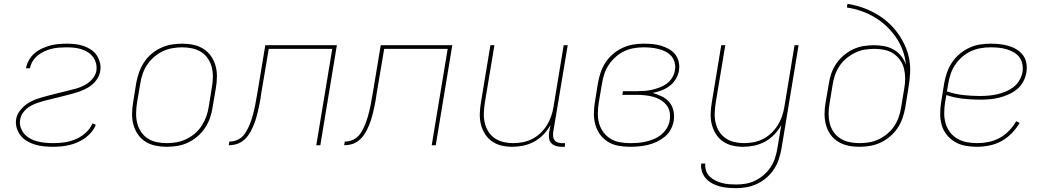

<svg xmlns="http://www.w3.org/2000/svg" viewBox="-20 -755 5440 998"><path d="M255 8Q231 8 207.5 5.5Q184 3 162 -3.5Q140 -10 120.5 -21.5Q101 -33 87.5 -50Q74 -67 67 -89.5Q60 -112 64 -136Q68 -161 86 -183Q104 -205 126.5 -219Q149 -233 174.5 -241.5Q200 -250 225.5 -256.5Q251 -263 276 -269.5Q301 -276 327 -282Q351 -288 375 -294.5Q399 -301 420.5 -312.5Q442 -324 459.5 -344Q477 -364 481 -387Q484 -407 479 -426Q474 -445 463 -459.5Q452 -474 436 -484Q420 -494 402 -499.5Q384 -505 364.5 -507Q345 -509 326 -509Q307 -509 287.5 -507.5Q268 -506 249 -501.5Q230 -497 211.5 -488.5Q193 -480 177 -467.5Q161 -455 150 -437Q139 -419 136 -401V-400H115V-401Q119 -422 130.5 -442.5Q142 -463 159.5 -478Q177 -493 198.5 -503Q220 -513 241 -518.5Q262 -524 284 -526Q306 -528 327 -528Q350 -528 372 -525.5Q394 -523 414.5 -516Q435 -509 453 -497Q471 -485 482.5 -468Q494 -451 499.5 -429Q505 -407 501 -385Q497 -360 480 -337.5Q463 -315 439.5 -301Q416 -287 390.5 -278.5Q365 -270 339.5 -263.5Q314 -257 289 -250.5Q264 -244 238 -238Q222 -234 206.5 -230Q191 -226 175.5 -220.5Q160 -215 145 -207.5Q130 -200 117.5 -189Q105 -178 96 -163.5Q87 -149 85 -133Q81 -112 87.5 -92.5Q94 -73 107 -58.5Q120 -44 137.5 -34.5Q155 -25 174.5 -20Q194 -15 215 -13Q236 -11 257 -11Q286 -11 315 -15Q344 -19 372.5 -31Q401 -43 425 -64.5Q449 -86 461 -114L478 -106Q470 -86 455 -68Q440 -50 421.5 -37Q403 -24 382.5 -15Q362 -6 340.5 -1Q319 4 297.5 6Q276 8 255 8Z M846 8Q816 8 787.5 2Q759 -4 735.5 -19Q712 -34 696.5 -57Q681 -80 673.5 -107Q666 -134 666.5 -164Q667 -194 672 -223L688 -323Q693 -351 702.5 -378Q712 -405 728 -430Q744 -455 767 -474.5Q790 -494 817 -506.5Q844 -519 872 -523.5Q900 -528 927 -528Q957 -528 985.5 -522Q1014 -516 1037.5 -501Q1061 -486 1077 -463Q1093 -440 1100.5 -413Q1108 -386 1107.5 -356Q1107 -326 1102 -297L1085 -197Q1081 -169 1071.5 -142Q1062 -115 1045.5 -90Q1029 -65 1006 -45.5Q983 -26 956.5 -13.5Q930 -1 901.5 3.5Q873 8 846 8ZM847 -11Q872 -11 897.5 -15.5Q923 -20 947.5 -31.5Q972 -43 993 -61Q1014 -79 1028.5 -101.5Q1043 -124 1052 -149Q1061 -174 1065 -200L1081 -300Q1086 -326 1086.5 -353Q1087 -380 1081 -404.5Q1075 -429 1061 -450Q1047 -471 1026 -484.5Q1005 -498 979.5 -503.5Q954 -509 927 -509Q902 -509 876 -504.5Q850 -500 826 -488.5Q802 -477 781 -459Q760 -441 745 -418.5Q730 -396 721.5 -371Q713 -346 709 -320L692 -220Q688 -194 687.5 -167Q687 -140 693 -115.5Q699 -91 713 -70Q727 -49 747.5 -35.5Q768 -22 794 -16.5Q820 -11 847 -11Z M1169 0 1172 -19Q1187 -19 1202.5 -23.5Q1218 -28 1231.5 -38Q1245 -48 1254 -62Q1263 -76 1270 -90.5Q1277 -105 1282.5 -120Q1288 -135 1292.5 -150.5Q1297 -166 1300.5 -181Q1304 -196 1307 -211.5Q1310 -227 1312.5 -242.5Q1315 -258 1318 -273L1359 -520H1731L1645 0H1624L1707 -501H1377L1338 -270Q1336 -253 1333 -236.5Q1330 -220 1326.5 -203Q1323 -186 1319 -169.5Q1315 -153 1310 -136.5Q1305 -120 1298 -103.5Q1291 -87 1282.5 -71Q1274 -55 1262 -41Q1250 -27 1235 -17.5Q1220 -8 1203 -4Q1186 0 1169 0Z M1769 0 1772 -19Q1787 -19 1802.5 -23.5Q1818 -28 1831.5 -38Q1845 -48 1854 -62Q1863 -76 1870 -90.5Q1877 -105 1882.5 -120Q1888 -135 1892.5 -150.5Q1897 -166 1900.5 -181Q1904 -196 1907 -211.5Q1910 -227 1912.5 -242.5Q1915 -258 1918 -273L1959 -520H2331L2245 0H2224L2307 -501H1977L1938 -270Q1936 -253 1933 -236.5Q1930 -220 1926.5 -203Q1923 -186 1919 -169.5Q1915 -153 1910 -136.5Q1905 -120 1898 -103.5Q1891 -87 1882.5 -71Q1874 -55 1862 -41Q1850 -27 1835 -17.5Q1820 -8 1803 -4Q1786 0 1769 0Z M2642 8Q2613 8 2586 1.5Q2559 -5 2537 -20.5Q2515 -36 2500.5 -59.5Q2486 -83 2479.5 -109.5Q2473 -136 2474 -165Q2475 -194 2480 -223L2529 -520H2550L2500 -220Q2496 -194 2495 -168Q2494 -142 2499.5 -117.5Q2505 -93 2518 -72Q2531 -51 2551 -37Q2571 -23 2596 -17Q2621 -11 2647 -11Q2671 -11 2696 -15.5Q2721 -20 2745 -32Q2769 -44 2788.5 -62.5Q2808 -81 2822 -103Q2836 -125 2844.5 -149.5Q2853 -174 2857 -199L2910 -520H2931L2855 -65Q2854 -54 2855.5 -43.5Q2857 -33 2863.5 -25Q2870 -17 2880.5 -14Q2891 -11 2902 -11H2917L2916 8H2898Q2883 8 2869 3.5Q2855 -1 2845.5 -11Q2836 -21 2834 -35.5Q2832 -50 2834 -65L2841 -105Q2827 -79 2805 -56Q2783 -33 2756 -18.5Q2729 -4 2700 2Q2671 8 2642 8Z M3253 8Q3223 8 3193.5 2.5Q3164 -3 3140 -18Q3116 -33 3099.5 -55.5Q3083 -78 3075 -105.5Q3067 -133 3067 -163Q3067 -193 3072 -223L3088 -323Q3093 -351 3102 -378Q3111 -405 3127 -429.5Q3143 -454 3165.5 -473.5Q3188 -493 3214.5 -505.5Q3241 -518 3269 -523Q3297 -528 3325 -528Q3348 -528 3371 -526Q3394 -524 3415.5 -517.5Q3437 -511 3457 -500Q3477 -489 3490 -472Q3503 -455 3508 -432.5Q3513 -410 3509 -387Q3505 -364 3492 -343Q3479 -322 3459.5 -307.5Q3440 -293 3417 -284.5Q3394 -276 3372 -272Q3397 -265 3420 -254Q3443 -243 3459 -224Q3475 -205 3480.5 -179.5Q3486 -154 3482 -127Q3478 -104 3466.5 -82Q3455 -60 3435 -44Q3415 -28 3392.5 -17.5Q3370 -7 3346.5 -1.5Q3323 4 3299.5 6Q3276 8 3253 8ZM3254 -11Q3275 -11 3295.5 -12.5Q3316 -14 3337.5 -19Q3359 -24 3379.5 -32.5Q3400 -41 3417.5 -55.5Q3435 -70 3446.5 -89.5Q3458 -109 3461 -130Q3465 -152 3460.5 -173.5Q3456 -195 3443 -210.5Q3430 -226 3412 -236.5Q3394 -247 3373 -252.5Q3352 -258 3330.5 -260Q3309 -262 3287 -262H3215L3218 -281H3290Q3310 -281 3330 -282.5Q3350 -284 3369.5 -288.5Q3389 -293 3409 -300.5Q3429 -308 3446 -320.5Q3463 -333 3474 -351.5Q3485 -370 3488 -389Q3492 -410 3487 -429.5Q3482 -449 3470 -463Q3458 -477 3441 -486Q3424 -495 3404.5 -500Q3385 -505 3365 -507Q3345 -509 3325 -509Q3300 -509 3274 -504.5Q3248 -500 3224 -488.5Q3200 -477 3179.5 -458.5Q3159 -440 3144 -417.5Q3129 -395 3121 -370Q3113 -345 3109 -320L3092 -220Q3088 -193 3087.5 -166Q3087 -139 3094 -114Q3101 -89 3116 -68.5Q3131 -48 3152.5 -34.5Q3174 -21 3200.5 -16Q3227 -11 3254 -11Z M3807 223Q3785 223 3762.5 221Q3740 219 3720 213.5Q3700 208 3681.5 198Q3663 188 3649.5 173Q3636 158 3629 137.5Q3622 117 3625 95H3646Q3644 114 3650 132Q3656 150 3669 162.5Q3682 175 3698 183Q3714 191 3732 196Q3750 201 3769.5 202.5Q3789 204 3808 204Q3833 204 3858 199.5Q3883 195 3907 183Q3931 171 3951.5 153Q3972 135 3986.5 112.5Q4001 90 4009 65Q4017 40 4021 15L4041 -105Q4027 -79 4005 -56Q3983 -33 3956 -18.5Q3929 -4 3900 2Q3871 8 3842 8Q3813 8 3786 1.5Q3759 -5 3737 -20.5Q3715 -36 3700.5 -59.5Q3686 -83 3679.5 -109.5Q3673 -136 3674 -165Q3675 -194 3680 -223L3729 -520H3750L3700 -220Q3696 -194 3695 -168Q3694 -142 3699.5 -117.5Q3705 -93 3718 -72Q3731 -51 3751 -37Q3771 -23 3796 -17Q3821 -11 3847 -11Q3871 -11 3896 -15.5Q3921 -20 3945 -32Q3969 -44 3988.5 -62.5Q4008 -81 4022 -103Q4036 -125 4044.5 -149.5Q4053 -174 4057 -199L4110 -520H4131L4042 18Q4037 46 4028 73Q4019 100 4003 124.5Q3987 149 3964.5 168.5Q3942 188 3915.5 200.5Q3889 213 3861.5 218Q3834 223 3807 223Z M4446 8Q4416 8 4388 2Q4360 -4 4336.5 -18.5Q4313 -33 4297 -55.5Q4281 -78 4273.5 -105Q4266 -132 4266 -161.5Q4266 -191 4271 -220L4288 -319Q4292 -346 4301 -372.5Q4310 -399 4326.5 -423.5Q4343 -448 4365.5 -467Q4388 -486 4414 -498.5Q4440 -511 4468 -515.5Q4496 -520 4523 -520Q4550 -520 4576.5 -515Q4603 -510 4625.5 -497Q4648 -484 4664 -464Q4680 -444 4689 -419Q4685 -459 4671.5 -495Q4658 -531 4636.5 -562Q4615 -593 4587.5 -619Q4560 -645 4527.5 -664.5Q4495 -684 4458.5 -697Q4422 -710 4382 -716L4385 -735Q4424 -729 4460.5 -716.5Q4497 -704 4530 -685.5Q4563 -667 4591.5 -642.5Q4620 -618 4642.5 -588Q4665 -558 4681.5 -523.5Q4698 -489 4705.5 -451Q4713 -413 4710.5 -372.5Q4708 -332 4701 -292L4685 -193Q4680 -166 4670.5 -139Q4661 -112 4644.5 -88Q4628 -64 4605 -44.5Q4582 -25 4555.5 -13Q4529 -1 4501 3.5Q4473 8 4446 8ZM4447 -11Q4472 -11 4497 -15Q4522 -19 4546.5 -30.5Q4571 -42 4592 -59.5Q4613 -77 4628 -99.5Q4643 -122 4651.5 -146.5Q4660 -171 4664 -197L4680 -294Q4685 -321 4685 -347Q4685 -373 4679 -397.5Q4673 -422 4658.5 -442.5Q4644 -463 4624 -476.5Q4604 -490 4578.5 -495.5Q4553 -501 4526 -501Q4501 -501 4475.5 -497Q4450 -493 4426 -481.5Q4402 -470 4380.5 -452.5Q4359 -435 4344 -412.5Q4329 -390 4320.5 -365.5Q4312 -341 4308 -315L4292 -217Q4287 -191 4287 -164.5Q4287 -138 4293 -113.5Q4299 -89 4313.5 -68.5Q4328 -48 4348.5 -35Q4369 -22 4394.5 -16.5Q4420 -11 4447 -11Z M5057 8Q5027 8 4997.5 2.5Q4968 -3 4943.5 -17.5Q4919 -32 4901 -54.5Q4883 -77 4875 -104.5Q4867 -132 4867 -162.5Q4867 -193 4872 -223L4888 -323Q4893 -351 4902.5 -378.5Q4912 -406 4928.5 -430.5Q4945 -455 4968 -474.5Q4991 -494 5018 -506.5Q5045 -519 5073 -523.5Q5101 -528 5128 -528Q5153 -528 5176.5 -525.5Q5200 -523 5222.5 -516.5Q5245 -510 5264.5 -498Q5284 -486 5297.5 -468Q5311 -450 5315 -426.5Q5319 -403 5315 -378Q5311 -354 5298.5 -330.5Q5286 -307 5265.5 -290.5Q5245 -274 5221 -263.5Q5197 -253 5172.5 -247Q5148 -241 5123.5 -239Q5099 -237 5074 -237Q5029 -237 4984.5 -242Q4940 -247 4899 -261L4892 -220Q4888 -193 4888 -165.5Q4888 -138 4895.5 -113Q4903 -88 4918.5 -67.5Q4934 -47 4956.5 -34Q4979 -21 5005.5 -16Q5032 -11 5060 -11Q5089 -11 5118.5 -17Q5148 -23 5175 -37.5Q5202 -52 5224.5 -75Q5247 -98 5262 -125L5280 -116Q5263 -87 5238.5 -62Q5214 -37 5184.5 -21Q5155 -5 5122 1.5Q5089 8 5057 8ZM5074 -256Q5096 -256 5118.5 -258Q5141 -260 5163 -265Q5185 -270 5207 -279Q5229 -288 5248 -302.5Q5267 -317 5279 -338Q5291 -359 5295 -381Q5298 -402 5294 -422.5Q5290 -443 5278 -458.5Q5266 -474 5248 -484Q5230 -494 5210.5 -499.5Q5191 -505 5170.5 -507Q5150 -509 5128 -509Q5103 -509 5077 -504.5Q5051 -500 5027 -489Q5003 -478 4981.5 -459.5Q4960 -441 4945 -418.5Q4930 -396 4921.5 -371Q4913 -346 4909 -320L4902 -280Q4942 -266 4986 -261Q5030 -256 5074 -256Z"/></svg>

Font: Iosevka Thin Extended
Style: Italic
Weight: 100
Width: 7
Italic angle: -9°
Monospace: yes
Designer: Belleve Invis
Foundry: Belleve Invis
Version: Version 32.5.0; ttfautohint (v1.8.4)